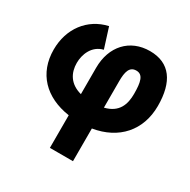

<svg xmlns="http://www.w3.org/2000/svg" viewBox="-165 -684 1046 1055"><g transform="rotate(30 358.0 -156.0)"><path d="M484.4 -390.6C527.3 -390.6 537.1 -348.1 537.1 -273.4C537.1 -207.5 517.6 -146 431.2 -125V-293C431.2 -351.6 441.4 -390.6 484.4 -390.6ZM284.7 214.8H431.2V7.3C587.9 -18.1 683.6 -126 683.6 -281.2C683.6 -433.6 623 -521 496.1 -521C368.7 -521 284.7 -429.7 284.7 -293V-126C207.5 -146.5 179.2 -202.1 179.2 -263.7C179.2 -316.4 203.6 -383.8 272 -400.4L231.9 -527.3C109.9 -499.5 32.7 -397 32.7 -263.7C32.7 -113.8 128.4 -15.1 284.7 7.8Z"/></g></svg>

Font: Giphurs ExtraBold
Style: Regular
Weight: 800
Version: Version 1.000